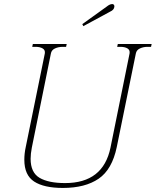

<svg xmlns="http://www.w3.org/2000/svg" viewBox="-20 -917 768 947"><path d="M386 -798 507 -885Q513 -890 520 -893.5Q527 -897 534 -897Q539 -897 542 -893Q545 -889 544 -883Q542 -868 524 -860L391 -788ZM100 -129Q100 -160 107 -192L201 -653Q204 -670 190.5 -678Q177 -686 156 -686H139L142 -700H309L306 -686H290Q268 -686 251 -678Q234 -670 231 -653L137 -189Q131 -158 131 -134Q131 -66 175 -40Q219 -14 301 -14Q489 -14 525 -189L619 -653Q622 -670 609 -678Q596 -686 574 -686H558L561 -700H728L725 -686H708Q687 -686 670 -678Q653 -670 650 -653L556 -192Q533 -81 466.5 -35.5Q400 10 290 10Q197 10 148.5 -21.5Q100 -53 100 -129Z"/></svg>

Font: Taviraj Thin
Style: Italic
Weight: 250
Italic angle: -12°
Designer: Katatrad Team
Foundry: CadsonDemak
Version: Version 1.001